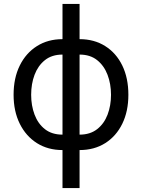

<svg xmlns="http://www.w3.org/2000/svg" viewBox="-20 -748 719 972"><path d="M296.4 11.7Q222.7 11.7 167 -23.4Q111.3 -58.6 80.1 -121.6Q48.8 -184.6 48.8 -268.1Q48.8 -353 80.1 -416.3Q111.3 -479.5 167 -514.6Q222.7 -549.8 296.4 -549.8H382.8Q457 -549.8 512.7 -514.6Q568.4 -479.5 599.1 -416.3Q629.9 -353 629.9 -268.1Q629.9 -184.6 599.1 -121.6Q568.4 -58.6 512.7 -23.4Q457 11.7 382.8 11.7ZM296.4 -66.4H382.8Q436.5 -66.4 471.9 -94.2Q507.3 -122.1 524.7 -168Q542 -213.9 542 -268.1Q542 -323.2 524.4 -369.4Q506.8 -415.5 471.7 -443.6Q436.5 -471.7 382.8 -471.7H296.4Q242.7 -471.7 207.5 -443.6Q172.4 -415.5 155 -369.4Q137.7 -323.2 137.7 -268.1Q137.7 -213.9 155 -167.7Q172.4 -121.6 207.5 -94Q242.7 -66.4 296.4 -66.4ZM296.4 204.1V-728H382.8V204.1Z"/></svg>

Font: Inter 16pt
Style: Regular
Weight: 400
Version: Version 4.001;git-66647c0bb